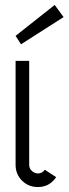

<svg xmlns="http://www.w3.org/2000/svg" viewBox="-20 -746 277 776"><path d="M237 -677 65 -567 43 -601 201 -726ZM98 -500V-80Q98 -65 109 -55Q120 -45 133 -45Q151 -45 161 -60L207 -30Q180 10 133 10Q95 10 69 -16Q43 -42 43 -80V-500Z"/></svg>

Font: Bellota
Style: Regular
Weight: 400
Designer: Kemie Guaida
Foundry: Kemie Guaida
Version: Version 1.000;PS 002.000;hotconv 1.0.70;makeotf.lib2.5.58329